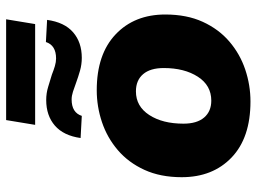

<svg xmlns="http://www.w3.org/2000/svg" viewBox="-128 -718 857 642"><g transform="rotate(-90 301.0 -397.5)"><path d="M282 11Q161 11 95 -52Q29 -115 29 -219Q29 -290 53.5 -343.5Q78 -397 119.5 -432.5Q161 -468 213 -485.5Q265 -503 320 -503Q440 -503 506.5 -440Q573 -377 573 -274Q573 -202 548.5 -148.5Q524 -95 482.5 -59.5Q441 -24 389 -6.5Q337 11 282 11ZM285 -120Q336 -120 365 -165Q394 -210 394 -279Q394 -324 373.5 -348Q353 -372 316 -372Q266 -372 237 -327.5Q208 -283 208 -213Q208 -168 228.5 -144Q249 -120 285 -120ZM204 -709 220 -806H557L541 -709ZM234 -553 160 -557Q168 -614 201.5 -643Q235 -672 287 -672Q310 -672 331 -665.5Q352 -659 372 -653Q387 -647 400.5 -643Q414 -639 426 -639Q470 -639 481 -673L555 -669Q547 -611 513.5 -582Q480 -553 428 -553Q406 -553 385 -559Q364 -565 345 -572Q329 -578 315 -582.5Q301 -587 289 -587Q245 -587 234 -553Z"/></g></svg>

Font: Nunito Sans Black
Style: Italic
Weight: 900
Italic angle: -9°
Designer: Vernon Adams
Foundry: Vernon Adams
Version: Version 3.006; ttfautohint (v1.8.3)